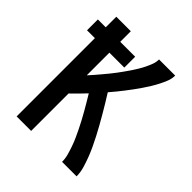

<svg xmlns="http://www.w3.org/2000/svg" viewBox="-200 -868 1001 1001"><g transform="rotate(45 300.0 -367.5)"><path d="M83 0V-577H25V-657H83V-735H190V-657H300V-577H190V-410Q203 -424 216 -439Q229 -454 241.5 -469Q254 -484 266.5 -499Q279 -514 290.5 -529.5Q302 -545 313.5 -561Q325 -577 336 -593.5Q347 -610 357 -626.5Q367 -643 375.5 -660.5Q384 -678 391 -696.5Q398 -715 398 -735H517Q517 -712 508.5 -690.5Q500 -669 489.5 -648.5Q479 -628 467 -608.5Q455 -589 442 -570Q429 -551 415.5 -532.5Q402 -514 388 -496Q374 -478 359.5 -460Q345 -442 330 -425Q346 -400 361 -375Q376 -350 391 -324.5Q406 -299 420.5 -273Q435 -247 448.5 -221Q462 -195 474.5 -168.5Q487 -142 497.5 -114.5Q508 -87 516.5 -58Q525 -29 525 0H418Q418 -24 411.5 -47.5Q405 -71 397 -94Q389 -117 379 -139Q369 -161 358.5 -182.5Q348 -204 336.5 -225.5Q325 -247 313 -268Q301 -289 288.5 -310Q276 -331 264 -351Q246 -332 227.5 -313Q209 -294 190 -276V0Z"/></g></svg>

Font: Zed Mono Semibold Extended
Style: Regular
Weight: 600
Width: 7
Monospace: yes
Designer: Belleve Invis
Foundry: Belleve Invis
Version: Version 1.0.0; ttfautohint (v1.8.4)